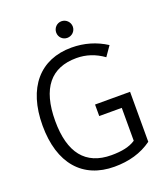

<svg xmlns="http://www.w3.org/2000/svg" viewBox="-158 -979 942 1097"><g transform="rotate(-20 313.0 -430.5)"><path d="M346 -873C318 -873 296 -850 296 -822C296 -794 318 -772 346 -772C374 -772 397 -794 397 -822C397 -850 374 -873 346 -873ZM501 -90C465 -66 418 -56 354 -56C197 -56 118 -156 118 -349C118 -549 200 -646 354 -646C413 -646 467 -628 517 -592L558 -651C496 -691 425 -712 348 -712C157 -712 41 -580 41 -349C41 -118 156 12 348 12C436 12 512 -9 577 -56V-360H364V-290H501Z"/></g></svg>

Font: Mint Spirit
Style: Regular
Weight: 400
Designer: HARENDAL Hirwen
Foundry: Arkandis Digital Foundry.
Version: Version 1.004;FFEdit